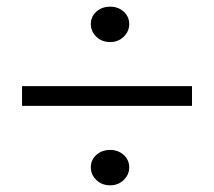

<svg xmlns="http://www.w3.org/2000/svg" viewBox="-20 -658 640 575"><path d="M46 -400H555V-341H46ZM310 -103Q285 -103 268.5 -119Q252 -135 252 -157Q252 -179 268.5 -194Q285 -209 310 -209Q334 -209 350.5 -194Q367 -179 367 -157Q367 -135 350.5 -119Q334 -103 310 -103ZM310 -532Q285 -532 268.5 -548Q252 -564 252 -586Q252 -608 268.5 -623Q285 -638 310 -638Q334 -638 350.5 -623Q367 -608 367 -586Q367 -564 350.5 -548Q334 -532 310 -532Z"/></svg>

Font: Parkinsans Light Light
Style: Regular
Weight: 300
Version: Version 1.000